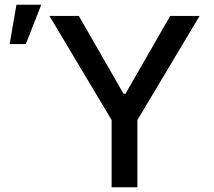

<svg xmlns="http://www.w3.org/2000/svg" viewBox="-20 -795 907 815"><path d="M190 -727.3H314.6L504.6 -396.7H512.4L702.4 -727.3H827.1L563.2 -285.5V0H453.8V-285.5ZM21 -608 49.7 -774.9H155.2L89.5 -608Z"/></svg>

Font: Inter P Medium
Style: Regular
Weight: 500
Designer: Rasmus Andersson
Foundry: rsms
Version: Version 3.018;git-588b23468